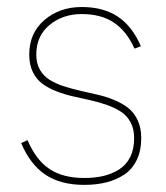

<svg xmlns="http://www.w3.org/2000/svg" viewBox="-20 -515 471 545"><path d="M379.9 -383.8 361.8 -377Q339.4 -426.8 303.2 -450.9Q267.1 -475.1 211.9 -475.1Q158.2 -475.1 120.6 -444.1Q83 -413.1 83 -359.9Q83 -335 93.3 -317.1Q103.5 -299.3 120.6 -288.6Q137.7 -277.8 160.2 -270.5Q182.6 -263.2 207.3 -257.6Q231.9 -252 256.6 -246.3Q281.2 -240.7 303.7 -231.4Q326.2 -222.2 343.3 -209Q360.4 -195.8 370.6 -174.1Q380.9 -152.3 380.9 -123Q380.9 -87.4 368.2 -61Q355.5 -34.7 332.8 -19.5Q310.1 -4.4 281.7 2.7Q253.4 9.8 219.2 9.8Q152.3 9.8 109.1 -19Q65.9 -47.9 40 -108.9L58.1 -117.2Q82.5 -60.5 120.6 -35.2Q158.7 -9.8 219.2 -9.8Q249.5 -9.8 273.9 -15.6Q298.3 -21.5 318.4 -34.2Q338.4 -46.9 349.6 -69.3Q360.8 -91.8 360.8 -123Q360.8 -148.9 350.6 -168Q340.3 -187 323.2 -198Q306.2 -209 283.7 -217Q261.2 -225.1 236.6 -230.5Q211.9 -235.8 187.3 -241.5Q162.6 -247.1 140.1 -255.9Q117.7 -264.6 100.6 -277.1Q83.5 -289.6 73.2 -310.5Q63 -331.5 63 -359.9Q63 -421.4 106.2 -458.3Q149.4 -495.1 211.9 -495.1Q273.4 -495.1 314.5 -467.8Q355.5 -440.4 379.9 -383.8Z"/></svg>

Font: Genome Thin
Style: Regular
Weight: 250
Designer: Alfredo Marco Pradil
Version: Version 1.001